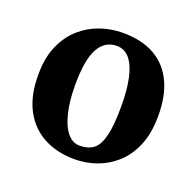

<svg xmlns="http://www.w3.org/2000/svg" viewBox="-87 -895 643 629"><g transform="rotate(20 234.0 -581.0)"><path d="M232.5 -359.5Q171 -359.5 124.2 -384.5Q77.5 -409.5 51.5 -459.2Q25.5 -509 26.5 -583.5Q27 -640.5 45.5 -682Q64 -723.5 94.5 -750.2Q125 -777 163 -790Q201 -803 240.5 -803Q307.5 -803 352.5 -777.2Q397.5 -751.5 420.2 -702.2Q443 -653 442 -583Q441.5 -524 423.5 -481.8Q405.5 -439.5 375.5 -412.5Q345.5 -385.5 308.5 -372.5Q271.5 -359.5 232.5 -359.5ZM233.5 -407Q262 -407 280.5 -420.8Q299 -434.5 308.2 -471Q317.5 -507.5 317.5 -575Q317.5 -631 308.8 -671.8Q300 -712.5 281.8 -734.5Q263.5 -756.5 235 -756Q195 -755.5 173.2 -716.5Q151.5 -677.5 151.5 -588.5Q151.5 -532 161.8 -491Q172 -450 190.5 -428.2Q209 -406.5 233.5 -407Z"/></g></svg>

Font: Merriweather 48pt
Style: Bold
Weight: 700
Version: Version 2.100